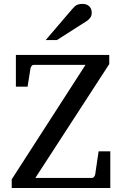

<svg xmlns="http://www.w3.org/2000/svg" viewBox="-20 -948 615 968"><path d="M39.1 0V-43.9L411.1 -621.1H150.9Q144 -621.1 139.9 -616.2Q135.7 -611.3 133.8 -604L119.1 -511.2H60.1V-670.9H530.8V-625L158.2 -50.8H442.9Q449.7 -50.8 454.1 -56.2Q458.5 -61.5 460 -68.8L477.1 -185.1H536.1V0ZM442.4 -883.3Q442.4 -869.6 435.8 -859.9Q429.2 -850.1 419.4 -843.3L267.1 -746.1H210.4L343.3 -901.4Q349.1 -907.7 354 -912.8Q358.9 -918 364.7 -921.4Q370.6 -924.8 378.2 -926.5Q385.7 -928.2 396.5 -928.2Q409.7 -928.2 418.5 -924.1Q427.2 -919.9 432.6 -913.6Q438 -907.2 440.2 -899.2Q442.4 -891.1 442.4 -883.3Z"/></svg>

Font: Charis SIL Am
Style: Regular
Weight: 400
Foundry: SIL International
Version: Version 5.000